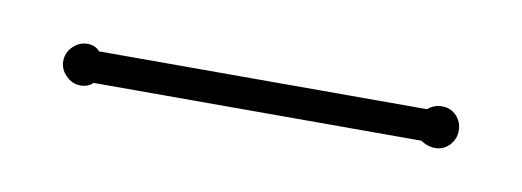

<svg xmlns="http://www.w3.org/2000/svg" viewBox="-23 -71 326 120"><g transform="rotate(10 139.5 -11.0)"><path d="M243.7 -21Q247.6 -24.4 252.9 -24.4Q258.3 -24.4 262 -20.5Q265.6 -16.6 265.6 -11.2Q265.6 -5.9 262 -2Q258.3 2 252.9 2Q248 2 243.7 -1H35.6Q32.7 2 27.8 2Q22.5 2 18.6 -2Q14.6 -5.9 14.6 -11.2Q14.6 -16.6 18.6 -20.5Q22.5 -24.4 27.8 -24.4Q32.7 -24.4 35.6 -21Z"/></g></svg>

Font: Wire One
Style: Regular
Weight: 400
Designer: Alexei Vanyashin, Gayaneh Bagdasaryan
Foundry: Cyreal Type Foundry
Version: Version 1.000